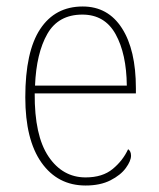

<svg xmlns="http://www.w3.org/2000/svg" viewBox="-20 -562 489 592"><path d="M244 10Q158 10 108 -60.5Q58 -131 58 -262Q58 -403 104 -472.5Q150 -542 235 -542Q313 -542 356 -475Q399 -408 399 -290V-274H87Q86 -144 129.5 -79.5Q173 -15 244 -15Q296 -15 327.5 -41Q359 -67 375 -102Q384 -96 384 -82Q384 -66 368 -44Q352 -22 320.5 -6Q289 10 244 10ZM371 -298Q370 -396 336.5 -456.5Q303 -517 234 -517Q160 -517 126 -457.5Q92 -398 88 -298Z"/></svg>

Font: Noto Serif Bengali SemiCondensed Thin
Style: Regular
Weight: 100
Width: 4
Designer: Juan Bruce, Universal Thirst, Indian Type Foundry and the Monotype Design Team.
Foundry: Monotype Imaging Inc.
Version: Version 2.003; ttfautohint (v1.8.4.7-5d5b)